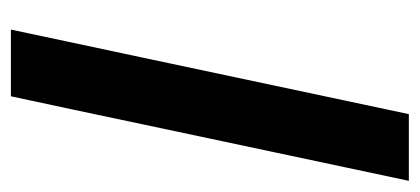

<svg xmlns="http://www.w3.org/2000/svg" viewBox="-224 -528 753 344"><g transform="rotate(90 152.0 -356.5)"><path d="M33.5 0Q46 -58.5 57.5 -113Q69 -167.5 83.5 -235L134 -473Q148.5 -542 160.5 -597.8Q172.5 -653.5 185 -713H304.5Q292 -654 280 -597.8Q268 -541.5 253.5 -473L203 -235Q189 -167.5 177.2 -113Q165.5 -58.5 153 0Z"/></g></svg>

Font: Commissioner Medium
Style: Italic
Weight: 500
Italic angle: -12°
Designer: Kostas Bartsokas
Foundry: Kostas Bartsokas
Version: Version 1.000; ttfautohint (v1.8.3)